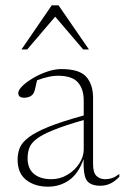

<svg xmlns="http://www.w3.org/2000/svg" viewBox="-20 -690 468 720"><path d="M357 6.5Q320 6.5 306 -12.5Q292 -31.5 293.5 -93.5Q274.5 -39.5 239.8 -14.8Q205 10 160 10Q110.5 10 78.2 -15.2Q46 -40.5 46 -91.5Q46 -115 54.2 -135.5Q62.5 -156 87.8 -175.2Q113 -194.5 162.5 -214.5Q212 -234.5 294 -257V-312.5Q294 -356.5 272 -381.2Q250 -406 196.5 -406Q181 -406 162.2 -402Q143.5 -398 119 -389Q114.5 -368 111 -354.2Q107.5 -340.5 101 -334Q96 -329 87.8 -326.2Q79.5 -323.5 71 -323.5Q48.5 -323.5 48.5 -341Q48.5 -352.5 64.2 -367.8Q80 -383 104.5 -397.5Q129 -412 157.2 -421.5Q185.5 -431 210 -431Q278 -431 303.5 -402Q329 -373 329 -323.5V-74.5Q329 -43.5 341.2 -30.8Q353.5 -18 375 -18Q387.5 -18 399.8 -22Q412 -26 427.5 -37.5V-27Q410 -9 392.8 -1.2Q375.5 6.5 357 6.5ZM83.5 -96Q83.5 -58 107.2 -38Q131 -18 172.5 -18Q205.5 -18 233.2 -34.8Q261 -51.5 277.5 -77.2Q294 -103 294 -129.5V-240Q223 -219.5 180.8 -202.5Q138.5 -185.5 117.5 -169.2Q96.5 -153 90 -135.5Q83.5 -118 83.5 -96ZM60.5 -504.5 174 -670H199.5L313.5 -504.5H292L187 -627.5L82 -504.5Z"/></svg>

Font: Newsreader 16pt ExtraLight
Style: Regular
Weight: 275
Designer: Hugues Gentile
Foundry: Production Type
Version: Version 1.003; ttfautohint (v1.8.3)